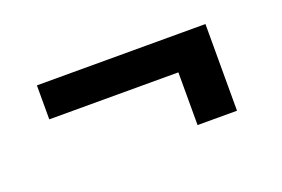

<svg xmlns="http://www.w3.org/2000/svg" viewBox="-45 -507 641 436"><g transform="rotate(-20 275.5 -288.5)"><path d="M468.8 -392.6V-183.1H373.5V-310.5H61.5V-392.6Z"/></g></svg>

Font: Vazirmatn RD UI FD
Style: Bold
Weight: 700
Designer: Saber Rastikerdar
Foundry: Saber Rastikerdar
Version: Version 33.003